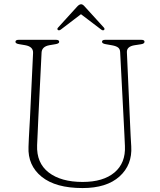

<svg xmlns="http://www.w3.org/2000/svg" viewBox="-20 -892 770 926"><path d="M578 -282.5 559.5 -640.5Q559 -655.5 549.5 -662.8Q540 -670 520.5 -673.5L489.5 -679Q472 -682 472 -690.5Q472 -700 487.5 -700H661.5Q677 -700 677 -690.5Q677 -681 659.5 -678.5L630 -674Q590.5 -668 592 -640L608 -281Q609 -257 610.2 -234Q611.5 -211 613 -186Q618.5 -97 556.5 -41Q494.5 15 378 15Q248.5 15 181 -39.5Q113.5 -94 117.5 -184Q118 -200.5 119.2 -226Q120.5 -251.5 122 -277.2Q123.5 -303 124.5 -321L139.5 -636.5Q141 -667 101.5 -674L72 -679Q54.5 -682 54.5 -690Q54.5 -700 70 -700H250Q265.5 -700 265.5 -690Q265.5 -682 248 -679L218.5 -674Q182 -667.5 180.5 -638.5L165 -326Q163 -285.5 161.8 -253.5Q160.5 -221.5 159 -192Q155.5 -106 214.8 -60.2Q274 -14.5 378.5 -14.5Q478 -14.5 532.2 -60.2Q586.5 -106 582.5 -188Q581 -220.5 580 -242.2Q579 -264 578 -282.5ZM481 -747Q476 -743.5 468 -749.5L370.5 -823.5L273.5 -749.5Q265 -743.5 260 -747Q253 -751.5 260.5 -759.5L351.5 -859.5Q362 -871.5 371.5 -871.5Q379.5 -871.5 389.5 -859.5L480.5 -759.5Q487.5 -751.5 481 -747Z"/></svg>

Font: Fraunces 9pt Soft Thin
Style: Regular
Weight: 100
Version: Version 1.000;[b76b70a41]